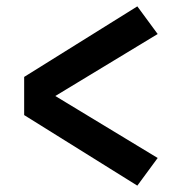

<svg xmlns="http://www.w3.org/2000/svg" viewBox="-20 -642 540 604"><path d="M412 -58 56 -280V-400L412 -622L476 -535L154 -340L476 -145Z"/></svg>

Font: Iosevka Curly Heavy
Style: Regular
Weight: 900
Monospace: yes
Designer: Belleve Invis
Foundry: Belleve Invis
Version: Version 22.1.2; ttfautohint (v1.8.4)